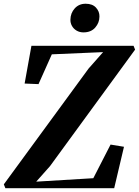

<svg xmlns="http://www.w3.org/2000/svg" viewBox="-38 -982 725 1002"><path d="M-10 0 -18 -20 424.5 -624.5 500 -710 232.5 -698.5 163 -543 90.5 -546 126 -743H659L667 -723L223 -115L151 -34L449 -52L539 -227.5L609 -216L558 0ZM397.5 -813Q377.5 -813 361.8 -822.2Q346 -831.5 337.5 -846.8Q329 -862 329.5 -879.5Q330 -914 352 -938.2Q374 -962.5 409 -962.5Q444.5 -962.5 463 -942.2Q481.5 -922 481 -896Q481 -863.5 459 -838.2Q437 -813 397.5 -813Z"/></svg>

Font: Merriweather 120pt
Style: Bold Italic
Weight: 700
Italic angle: -7.8°
Version: Version 2.101